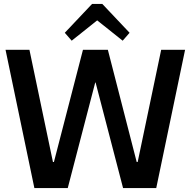

<svg xmlns="http://www.w3.org/2000/svg" viewBox="-20 -952 965 972"><path d="M8 -700H129L248 -132H253L400 -700H526L672 -132H677L796 -700H917L771 0H603L464 -534H462L323 0H154ZM308 -786 446 -932H498L636 -786L601 -746L438 -876H506L343 -746Z"/></svg>

Font: Pathway Extreme 72pt SemiBold
Style: Regular
Weight: 600
Designer: Eduardo Rodriguez Tunni
Foundry: Eduardo Rodriguez Tunni
Version: Version 1.001;gftools[0.9.26]